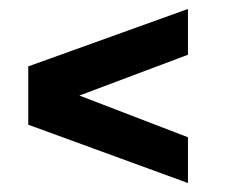

<svg xmlns="http://www.w3.org/2000/svg" viewBox="-20 -565 504 428"><path d="M43 -287V-417L399 -545V-443L157 -352L399 -259V-157Z"/></svg>

Font: NewRocker
Style: Regular
Weight: 400
Designer: Pablo Impallari, Brenda Gallo, Rodrigo Fuenzalida
Foundry: Pablo Impallari, Brenda Gallo, Rodrigo Fuenzalida
Version: Version 1.000